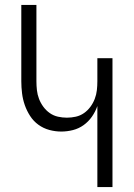

<svg xmlns="http://www.w3.org/2000/svg" viewBox="-20 -755 540 775"><path d="M373 0V-327Q365 -304 351 -284Q337 -264 317.5 -250Q298 -236 274.5 -230Q251 -224 227 -224Q203 -224 179 -230.5Q155 -237 135 -251.5Q115 -266 101.5 -287Q88 -308 80 -331Q72 -354 69 -378.5Q66 -403 66 -427V-735H127V-427Q127 -409 129 -391Q131 -373 137.5 -356Q144 -339 155 -324Q166 -309 181 -298.5Q196 -288 214 -284Q232 -280 250 -280Q268 -280 286 -284Q304 -288 319 -298.5Q334 -309 345 -324Q356 -339 362.5 -356Q369 -373 371 -391Q373 -409 373 -427V-520H434V0Z"/></svg>

Font: Iosevka Light
Style: Regular
Weight: 300
Monospace: yes
Designer: Belleve Invis
Foundry: Belleve Invis
Version: Version 32.5.0; ttfautohint (v1.8.4)